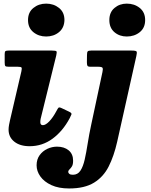

<svg xmlns="http://www.w3.org/2000/svg" viewBox="-20 -806 853 1086"><path d="M598.5 -692.5Q598.5 -736.5 627.5 -761Q656.5 -785.5 697 -785.5Q740 -785.5 770.5 -761Q801 -736.5 801 -692.5Q801 -648.5 770.5 -624Q740 -599.5 697 -599.5Q656 -599.5 627.2 -624Q598.5 -648.5 598.5 -692.5ZM751 -488 642.5 -3Q624.5 76.5 594.8 135.5Q565 194.5 511.8 227.2Q458.5 260 371 260Q311.5 260 270.5 241Q229.5 222 208.2 192Q187 162 187 129Q187 95.5 204 72Q221 48.5 247.5 36Q274 23.5 302.5 23.5Q343 23.5 368.2 44.2Q393.5 65 393.5 103Q393.5 124.5 386.8 135.2Q380 146 373 152.2Q366 158.5 366 166.5Q366 172.5 372.2 177.5Q378.5 182.5 392.5 182.5Q419.5 182.5 434.8 159.5Q450 136.5 459 96.8Q468 57 476 5.5Q484 -46 496.5 -103.5L559.5 -398.5Q563.5 -416.5 559.8 -422.5Q556 -428.5 534 -428.5H491.5Q477.5 -428.5 474.5 -434.2Q471.5 -440 471.5 -454L472 -493.5Q472 -510.5 476 -515.2Q480 -520 495 -520H724Q750.5 -520 753 -513.8Q755.5 -507.5 751 -488ZM138.5 -692.5Q138.5 -736.5 168.8 -761Q199 -785.5 241 -785.5Q283.5 -785.5 314 -761Q344.5 -736.5 344.5 -692.5Q343.5 -648.5 313.5 -624Q283.5 -599.5 241 -599.5Q199 -599.5 168.8 -624Q138.5 -648.5 138.5 -692.5ZM298 -491.5 210 -134.5Q208 -125 208 -115Q208 -98 222.5 -98Q238 -98 258.8 -119.5Q279.5 -141 299.5 -178.5Q307 -193 311.2 -197Q315.5 -201 331.5 -193L372.5 -173.5Q387 -166.5 384 -158.5Q381 -150.5 374 -137Q335 -64 277.2 -21.5Q219.5 21 147.5 21Q93 21 60.8 -4.8Q28.5 -30.5 28.5 -73Q28.5 -84.5 31.2 -100Q34 -115.5 36.5 -125.5L101 -402.5Q104.5 -419 101.8 -423.8Q99 -428.5 79.5 -428.5H29Q14 -428.5 10.2 -432.5Q6.5 -436.5 6.5 -452V-500.5Q6.5 -514 11.2 -517Q16 -520 28.5 -520H273Q296.5 -520 299.5 -515.5Q302.5 -511 298 -491.5Z"/></svg>

Font: Besley* Heavy
Style: Italic
Weight: 800
Italic angle: -13°
Designer: Owen Earl
Foundry: indestructible type*
Version: Version 3.000; ttfautohint (v1.8.3)